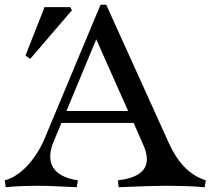

<svg xmlns="http://www.w3.org/2000/svg" viewBox="-20 -780 884 806"><path d="M839 6 844 -23C773 -45 724 -102 689 -179L426 -760H402L168 -200C131 -112 67 -40 0 -23L4 6C51 1 100 0 143 0C187 0 233 3 302 6L307 -23C199 -39 169 -100 206 -188L238 -264H541L581 -173C620 -86 586 -36 475 -23L478 6C539 3 632 0 676 0C719 0 785 1 839 6ZM87 -547 107 -533 282 -737 275 -750H167ZM259 -314 384 -615 518 -314Z"/></svg>

Font: Basteleur Moonlight
Style: Regular
Weight: 300
Designer: Keussel
Foundry: Keussel Studio
Version: Version 1.300;Glyphs 3.2 (3192)